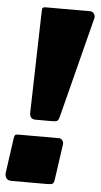

<svg xmlns="http://www.w3.org/2000/svg" viewBox="-55 -776 424 810"><g transform="rotate(5 156.5 -371.0)"><path d="M207 -23Q205 -7 199 -3.5Q193 0 175 0H25Q10 0 3.5 -9Q-3 -18 -2 -31L19 -181Q21 -192 24.5 -194.5Q28 -197 36 -197H209Q218 -197 224 -189Q230 -181 228 -171ZM205 -288Q201 -273 195.5 -269.5Q190 -266 173 -266H104Q89 -266 83.5 -275Q78 -284 79 -297L90 -725Q90 -736 93.5 -739Q97 -742 106 -742H295Q303 -742 309.5 -733.5Q316 -725 314 -715Z"/></g></svg>

Font: Libre Franklin Black
Style: Italic
Weight: 900
Italic angle: -8°
Designer: Pablo Impallari, Rodrigo Fuenzalida, Nhung Nguyen
Foundry: Impallari Type
Version: Version 3.000